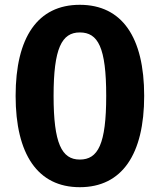

<svg xmlns="http://www.w3.org/2000/svg" viewBox="-20 -762 665 799"><path d="M312 -742C137 -742 45 -607 45 -363C45 -120 137 17 312 17C488 17 580 -120 580 -363C580 -607 488 -742 312 -742ZM312 -627C388 -627 422 -565 422 -363C422 -162 388 -98 312 -98C237 -98 203 -165 203 -363C203 -561 237 -627 312 -627Z"/></svg>

Font: Glow Sans SC Normal
Style: Bold
Weight: 700
Designer: Ryoko NISHIZUKA (kana, bopomofo & ideographs); Paul D. Hunt (Latin, Greek & Cyrillic); Sandoll Communications, Soo-young
Version: Version 0.93